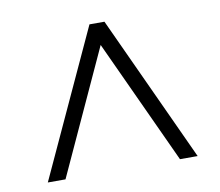

<svg xmlns="http://www.w3.org/2000/svg" viewBox="-61 -700 722 631"><g transform="rotate(-10 300.0 -384.0)"><path d="M50 -140 275 -628H325L550 -140H491L299 -556H300L109 -140Z"/></g></svg>

Font: Nunito Sans 7pt Light
Style: Regular
Weight: 300
Designer: Vernon Adams
Foundry: Vernon Adams
Version: Version 3.101;gftools[0.9.27]